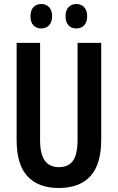

<svg xmlns="http://www.w3.org/2000/svg" viewBox="-20 -928 587 958"><path d="M485 -231Q485 -108 431 -49Q377 10 273 10Q171 10 117 -48.5Q63 -107 63 -229V-714H180V-231Q180 -158 204 -126Q228 -94 274 -94Q321 -94 344 -125.5Q367 -157 367 -232V-714H485ZM132 -847Q132 -877 147 -892.5Q162 -908 186 -908Q210 -908 225 -892Q240 -876 240 -847Q240 -818 225 -802Q210 -786 186 -786Q162 -786 147 -801.5Q132 -817 132 -847ZM307 -847Q307 -877 322 -892.5Q337 -908 361 -908Q385 -908 400 -892Q415 -876 415 -847Q415 -818 400 -802Q385 -786 361 -786Q336 -786 321.5 -802Q307 -818 307 -847Z"/></svg>

Font: Noto Sans Lao ExtraCondensed SemiBold
Style: Regular
Weight: 600
Width: 2
Designer: Monotype Design Team
Foundry: Monotype Imaging Inc.
Version: Version 2.003; ttfautohint (v1.8.4.7-5d5b)